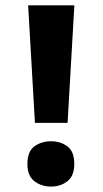

<svg xmlns="http://www.w3.org/2000/svg" viewBox="-20 -769 378 708"><path d="M229.2 -316H108.8L83.8 -749.4H254.2ZM81.1 -164.6Q81.1 -210.4 106.9 -229.3Q132.8 -248.1 168.1 -248.1Q203.3 -248.1 228.6 -229.3Q253.9 -210.4 253.9 -164.6Q253.9 -120.3 228.6 -100.7Q203.3 -81 168.1 -81Q132.8 -81 106.9 -100.7Q81.1 -120.3 81.1 -164.6Z"/></svg>

Font: Noto Sans Telugu UI
Style: Regular
Weight: 400
Designer: Jelle Bosma - Monotype Design Team
Foundry: Monotype Imaging Inc.
Version: Version 2.006